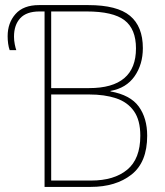

<svg xmlns="http://www.w3.org/2000/svg" viewBox="-20 -734 647 754"><path d="M155 0V-689H135Q84 -689 59.5 -662.5Q35 -636 35 -590Q35 -575 38 -560Q41 -545 44 -537H18Q14 -548 12 -562.5Q10 -577 10 -592Q10 -644 41 -679Q72 -714 133 -714H327Q440 -714 490.5 -672Q541 -630 541 -545Q541 -481 508.5 -434.5Q476 -388 414 -377V-375Q492 -361 525 -315.5Q558 -270 558 -201Q558 -97 496.5 -48.5Q435 0 336 0ZM330 -388Q514 -388 514 -544Q514 -620 469 -654.5Q424 -689 320 -689H181V-388ZM338 -25Q428 -25 479.5 -67.5Q531 -110 531 -201Q531 -262 506 -297.5Q481 -333 436 -348Q391 -363 330 -363H181V-25Z"/></svg>

Font: Noto Sans SemiCondensed Thin
Style: Regular
Weight: 100
Width: 4
Designer: Monotype Design Team
Foundry: Monotype Imaging Inc.
Version: Version 2.013; ttfautohint (v1.8.4.7-5d5b)